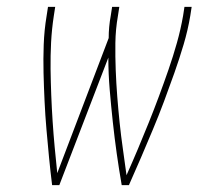

<svg xmlns="http://www.w3.org/2000/svg" viewBox="-20 -540 640 560"><path d="M132 0Q127 -40 123 -81Q119 -122 115.5 -162.5Q112 -203 110 -244.5Q108 -286 107 -327Q106 -368 107.5 -410Q109 -452 116 -494L120 -520H141L137 -494Q131 -455 129 -416Q127 -377 127.5 -338.5Q128 -300 129.5 -262Q131 -224 133.5 -186Q136 -148 139.5 -110.5Q143 -73 147 -35L297 -429Q297 -445 298.5 -461.5Q300 -478 303 -494L307 -520H328L324 -494Q317 -454 316.5 -414.5Q316 -375 317.5 -336Q319 -297 322 -258.5Q325 -220 329 -181.5Q333 -143 338.5 -105Q344 -67 349 -29Q366 -67 382 -105Q398 -143 413.5 -181.5Q429 -220 443.5 -259Q458 -298 471.5 -337Q485 -376 496 -415Q507 -454 514 -494L518 -520H539L535 -494Q528 -452 515.5 -410Q503 -368 488.5 -327Q474 -286 458.5 -244.5Q443 -203 426 -162.5Q409 -122 391.5 -81Q374 -40 356 0H335Q327 -46 320.5 -92Q314 -138 309 -184.5Q304 -231 300 -278Q296 -325 296 -372L153 0Z"/></svg>

Font: Iosevka SS04 Thin Extended
Style: Italic
Weight: 100
Width: 7
Italic angle: -9°
Monospace: yes
Designer: Belleve Invis
Foundry: Belleve Invis
Version: Version 19.0.0; ttfautohint (v1.8.4)